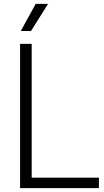

<svg xmlns="http://www.w3.org/2000/svg" viewBox="-20 -965 531 985"><path d="M83 0V-740H142.5V-53.5H487.5V0ZM86.5 -806 163 -945H226.5L139 -806Z"/></svg>

Font: Encode Sans Semi Condensed Light
Style: Regular
Weight: 300
Width: 4
Designer: Multiple Designers
Foundry: Impallari Type
Version: Version 2.000